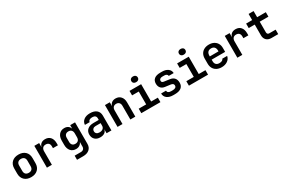

<svg xmlns="http://www.w3.org/2000/svg" viewBox="173 -2399 6253 4191"><g transform="rotate(-30 3300.0 -303.0)"><path d="M300 9Q194 9 132 -50.5Q70 -110 70 -211V-339Q70 -441 132 -500Q194 -559 300 -559Q406 -559 468 -500Q530 -441 530 -339V-211Q530 -110 468 -50.5Q406 9 300 9ZM300 -100Q350 -100 377.5 -127.5Q405 -155 405 -207V-343Q405 -395 377.5 -422.5Q350 -450 300 -450Q250 -450 222.5 -422.5Q195 -395 195 -343V-207Q195 -155 222.5 -127.5Q250 -100 300 -100Z M697 0V-550H819V-443Q829 -497 868.5 -528.5Q908 -560 971 -560Q1055 -560 1102 -506Q1149 -452 1149 -355V-303H1024V-349Q1024 -399 998 -425.5Q972 -452 924 -452Q874 -452 848 -422Q822 -392 822 -337V0Z M1352 180V76H1507Q1551 76 1575 52.5Q1599 29 1599 -11V-44L1601 -130Q1584 -84 1546.5 -58.5Q1509 -33 1455 -33Q1371 -33 1321.5 -89.5Q1272 -146 1272 -243V-350Q1272 -446 1321.5 -503Q1371 -560 1455 -560Q1509 -560 1546.5 -534.5Q1584 -509 1601 -462V-550H1723V-8Q1723 79 1665.5 129.5Q1608 180 1509 180ZM1497 -140Q1545 -140 1571.5 -168.5Q1598 -197 1598 -248V-344Q1598 -395 1571.5 -423.5Q1545 -452 1497 -452Q1449 -452 1423 -424.5Q1397 -397 1397 -348V-244Q1397 -195 1423 -167.5Q1449 -140 1497 -140Z M2039 10Q1955 10 1906.5 -37.5Q1858 -85 1858 -162Q1858 -242 1913 -289.5Q1968 -337 2064 -337H2198V-376Q2198 -459 2101 -459Q2057 -459 2031 -442Q2005 -425 2002 -394H1882Q1886 -468 1944.5 -514Q2003 -560 2102 -560Q2207 -560 2265 -511Q2323 -462 2323 -373V0H2201V-103Q2194 -50 2151 -20Q2108 10 2039 10ZM2079 -92Q2134 -92 2166 -119Q2198 -146 2198 -191V-256H2070Q2029 -256 2005 -233Q1981 -210 1981 -174Q1981 -137 2006.5 -114.5Q2032 -92 2079 -92Z M2477 0V-550H2599V-447Q2609 -499 2648 -529.5Q2687 -560 2747 -560Q2828 -560 2876.5 -506Q2925 -452 2925 -361V0H2800V-346Q2800 -397 2773.5 -424.5Q2747 -452 2702 -452Q2655 -452 2628.5 -424Q2602 -396 2602 -344V0Z M3076 0V-113H3264V-437H3096V-550H3389V-113H3558V0ZM3318 -642Q3280 -642 3258 -661.5Q3236 -681 3236 -714Q3236 -747 3258 -766.5Q3280 -786 3318 -786Q3356 -786 3378 -766.5Q3400 -747 3400 -714Q3400 -681 3378 -661.5Q3356 -642 3318 -642Z M3877 9Q3779 9 3722 -35.5Q3665 -80 3665 -156H3788Q3788 -124 3811.5 -107Q3835 -90 3877 -90H3921Q3966 -90 3990.5 -107Q4015 -124 4015 -156Q4015 -186 3998 -200.5Q3981 -215 3946 -220L3809 -238Q3743 -247 3707.5 -289Q3672 -331 3672 -398Q3672 -476 3724 -517.5Q3776 -559 3874 -559H3920Q4012 -559 4068 -517Q4124 -475 4126 -405H4002Q4001 -431 3979 -446.5Q3957 -462 3920 -462H3874Q3834 -462 3813 -445.5Q3792 -429 3792 -401Q3792 -376 3807.5 -364Q3823 -352 3853 -349L3982 -331Q4058 -322 4096.5 -277.5Q4135 -233 4135 -158Q4135 -78 4080.5 -34.5Q4026 9 3921 9Z M4276 0V-113H4464V-437H4296V-550H4589V-113H4758V0ZM4518 -642Q4480 -642 4458 -661.5Q4436 -681 4436 -714Q4436 -747 4458 -766.5Q4480 -786 4518 -786Q4556 -786 4578 -766.5Q4600 -747 4600 -714Q4600 -681 4578 -661.5Q4556 -642 4518 -642Z M5101 10Q5031 10 4979 -17Q4927 -44 4898.5 -93.5Q4870 -143 4870 -210V-340Q4870 -407 4898.5 -456.5Q4927 -506 4979 -533Q5031 -560 5101 -560Q5170 -560 5221.5 -533Q5273 -506 5301.5 -457.5Q5330 -409 5330 -344V-244H4990V-206Q4990 -150 5019 -121.5Q5048 -93 5101 -93Q5140 -93 5167.5 -106.5Q5195 -120 5200 -146H5324Q5311 -75 5250 -32.5Q5189 10 5101 10ZM4990 -344V-325L5210 -326V-345Q5210 -402 5182 -433Q5154 -464 5101 -464Q5046 -464 5018 -432.5Q4990 -401 4990 -344Z M5497 0V-550H5619V-443Q5629 -497 5668.5 -528.5Q5708 -560 5771 -560Q5855 -560 5902 -506Q5949 -452 5949 -355V-303H5824V-349Q5824 -399 5798 -425.5Q5772 -452 5724 -452Q5674 -452 5648 -422Q5622 -392 5622 -337V0Z M6355 0Q6278 0 6232.5 -44.5Q6187 -89 6187 -165V-437H6035V-550H6187V-705H6313V-550H6532V-437H6313V-168Q6313 -144 6326.5 -128.5Q6340 -113 6364 -113H6527V0Z"/></g></svg>

Font: JetBrains Mono NL
Style: Bold
Weight: 700
Monospace: yes
Designer: Philipp Nurullin, Konstantin Bulenkov
Foundry: JetBrains
Version: Version 2.305; ttfautohint (v1.8.4.7-5d5b)